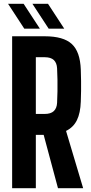

<svg xmlns="http://www.w3.org/2000/svg" viewBox="-20 -991 478 1011"><path d="M43.9 0V-800H215.4Q314.1 -800 358.1 -759.3Q402.1 -718.7 405.4 -624.8Q406.6 -591.7 406.9 -565.1Q407.3 -538.5 406.9 -512.6Q406.6 -486.7 405.4 -456Q403.5 -396 385 -358.3Q366.6 -320.6 327.8 -301.6L417.8 0H285.3L210 -280.7H168.7V0ZM168.7 -391H215.2Q247.4 -391 263.3 -406Q279.1 -420.9 280.6 -449.5Q282.1 -478.5 282.6 -509.5Q283.1 -540.4 282.6 -571.3Q282.1 -602.2 280.6 -631.2Q279.1 -660.2 263.3 -674.9Q247.6 -689.7 215.4 -689.7H168.7ZM236.3 -840 150.6 -971.1H232.7L318.3 -840ZM107.9 -840 22.3 -971.1H104.3L190 -840Z"/></svg>

Font: Big Shoulders Thin
Style: Regular
Weight: 100
Designer: Patric King
Foundry: XO Type Co
Version: Version 2.002